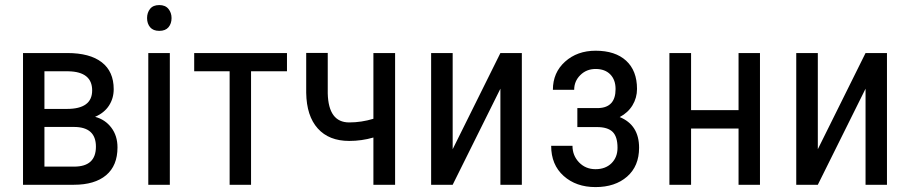

<svg xmlns="http://www.w3.org/2000/svg" viewBox="-20 -741 3650 770"><path d="M72.3 0H276.4C332 0 375.1 -12.8 405.5 -38.3C436 -63.9 451.2 -101.1 451.2 -149.9C451.2 -180.8 443 -207.2 426.5 -229C410.1 -250.8 388.3 -265.3 361.3 -272.5C385.7 -282.9 404.3 -297.9 417 -317.4C429.7 -336.9 436 -358.9 436 -383.3C436 -430.5 420.1 -466.5 388.2 -491.2C356.3 -516 310.1 -528.3 249.5 -528.3H72.3ZM158.2 -231.9H276.4C335.3 -231.9 364.7 -205.6 364.7 -152.8C364.7 -99.4 335.6 -72.8 277.3 -72.8H158.2ZM158.2 -304.2V-455.1H254.4C317.9 -453.8 349.6 -428.2 349.6 -378.4C349.6 -328.9 315.9 -304.2 248.5 -304.2Z M661.1 0V-528.3H574.7V0ZM668 -668.5C668 -682.8 663.8 -695.1 655.5 -705.3C647.2 -715.6 634.9 -720.7 618.7 -720.7C602.4 -720.7 590.2 -715.7 582 -705.6C573.9 -695.5 569.8 -683.1 569.8 -668.5C569.8 -653.8 573.9 -641.6 582 -631.8C590.2 -622.1 602.4 -617.2 618.7 -617.2C635.3 -617.2 647.6 -622.1 655.8 -631.8C663.9 -641.6 668 -653.8 668 -668.5Z M1130.9 -455.1V-528.3H758.8V-455.1H900.9V0H986.8V-455.1Z M1564.5 0V-528.3H1477.5V-264.6C1445.3 -254.9 1412.9 -250 1380.4 -250C1325 -250 1296.4 -288.7 1294.4 -366.2V-528.8H1208V-368.7C1209 -306.8 1224.4 -259.2 1254.4 -225.8C1284.3 -192.5 1326.3 -175.8 1380.4 -175.8C1413.6 -175.8 1446 -180.3 1477.5 -189.5V0Z M1986.8 -528.3 1795.4 -142.6V-528.3H1709V0H1795.4L1986.8 -385.3V0H2072.8V-528.3Z M2534.7 -384.3C2534.7 -433.1 2520.1 -470.9 2491 -497.6C2461.8 -524.3 2421.1 -537.6 2368.7 -537.6C2319.5 -537.6 2278.6 -522.9 2246.1 -493.7C2213.5 -464.4 2197.3 -426.8 2197.3 -380.9H2282.7C2282.7 -404 2290.9 -423.7 2307.4 -439.9C2323.8 -456.2 2344.2 -464.4 2368.7 -464.4C2393.7 -464.4 2413.3 -457.1 2427.5 -442.6C2441.7 -428.1 2448.7 -408.5 2448.7 -383.8C2448.7 -334.6 2425.9 -309.2 2380.4 -307.6H2295.4V-231.4H2374.5C2402.8 -231.4 2423.6 -225 2436.8 -212.2C2450 -199.3 2456.5 -178.1 2456.5 -148.4C2456.5 -123 2448.5 -102.4 2432.4 -86.4C2416.3 -70.5 2394.9 -62.5 2368.2 -62.5C2341.8 -62.5 2319.8 -71.6 2302.2 -89.8C2284.7 -108.1 2275.9 -130.2 2275.9 -156.2H2190.4C2190.4 -105.5 2207.1 -65.2 2240.5 -35.4C2273.8 -5.6 2316.4 9.3 2368.2 9.3C2420.6 9.3 2462.8 -4.7 2494.9 -32.7C2526.9 -60.7 2543 -99.3 2543 -148.4C2543 -209.3 2517.1 -250.3 2465.3 -271.5C2487.5 -283.2 2504.6 -299 2516.6 -318.8C2528.6 -338.7 2534.7 -360.5 2534.7 -384.3Z M3027.8 0V-528.3H2941.9V-299.3H2751.5V-528.3H2664.6V0H2751.5V-225.6H2941.9V0Z M3451.2 -528.3 3259.8 -142.6V-528.3H3173.3V0H3259.8L3451.2 -385.3V0H3537.1V-528.3Z"/></svg>

Font: Roboto Condensed
Style: Regular
Weight: 400
Designer: Google
Version: Version 2.134; 2016